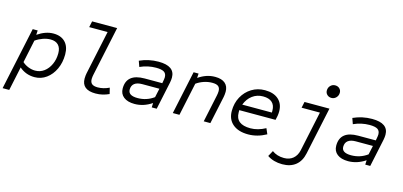

<svg xmlns="http://www.w3.org/2000/svg" viewBox="-91 -1258 4228 2015"><g transform="rotate(15 2023.0 -250.0)"><path d="M-14 210 131 -470H185L182 -422Q270 -482 354 -482Q437 -482 483 -434.5Q529 -387 529 -301Q529 -213 496 -142Q463 -71 406 -29.5Q349 12 278 12Q183 12 113 -49L58 210ZM267 -56Q321 -56 363.5 -87.5Q406 -119 431 -173.5Q456 -228 456 -295Q456 -352 426.5 -383Q397 -414 341 -414Q302 -414 259 -399Q216 -384 179 -358L127 -111Q154 -86 191.5 -71Q229 -56 267 -56Z M941 12Q791 12 791 -111Q791 -128 793 -143.5Q795 -159 797 -169L898 -644H698L712 -710H984L870 -173Q868 -163 866 -150.5Q864 -138 864 -125Q864 -89 884 -72.5Q904 -56 947 -56Q1008 -56 1071 -86L1087 -21Q1052 -5 1016.5 3.5Q981 12 941 12Z M1365 12Q1289 12 1246.5 -21.5Q1204 -55 1204 -114Q1204 -274 1400 -274H1591L1595 -295Q1597 -308 1599 -319Q1601 -330 1601 -340Q1601 -380 1574.5 -397Q1548 -414 1487 -414Q1398 -414 1314 -376L1292 -438Q1389 -482 1497 -482Q1674 -482 1674 -357Q1674 -332 1668 -302L1604 0H1550L1552 -48Q1463 12 1365 12ZM1380 -56Q1478 -56 1556 -113L1577 -210H1391Q1336 -210 1307 -187.5Q1278 -165 1278 -121Q1278 -56 1380 -56Z M1779 0 1879 -470H1933L1930 -422Q1974 -452 2018.5 -467Q2063 -482 2112 -482Q2183 -482 2220 -450Q2257 -418 2257 -359Q2257 -343 2255 -327.5Q2253 -312 2251 -301L2187 0H2115L2178 -297Q2180 -308 2182 -320Q2184 -332 2184 -345Q2184 -381 2164 -397.5Q2144 -414 2098 -414Q2052 -414 2007.5 -399Q1963 -384 1927 -358L1851 0Z M2599 12Q2492 12 2431.5 -39.5Q2371 -91 2371 -182Q2371 -267 2408 -335Q2445 -403 2509 -442.5Q2573 -482 2653 -482Q2748 -482 2800.5 -434.5Q2853 -387 2853 -304Q2853 -282 2849 -256.5Q2845 -231 2839 -210H2445V-185Q2445 -56 2606 -56Q2686 -56 2769 -101L2795 -41Q2699 12 2599 12ZM2460 -274H2782V-295Q2782 -353 2748.5 -383.5Q2715 -414 2650 -414Q2585 -414 2535 -377Q2485 -340 2460 -274Z M3026 222Q2931 222 2863 176L2897 114Q2951 154 3027 154Q3086 154 3125 121.5Q3164 89 3177 30L3269 -404H3070L3084 -470H3355L3245 46Q3227 132 3171 177Q3115 222 3026 222ZM3345 -584Q3317 -584 3298 -602Q3279 -620 3279 -647Q3279 -679 3300 -700.5Q3321 -722 3351 -722Q3380 -722 3398.5 -704Q3417 -686 3417 -659Q3417 -628 3396 -606Q3375 -584 3345 -584Z M3685 12Q3609 12 3566.5 -21.5Q3524 -55 3524 -114Q3524 -274 3720 -274H3911L3915 -295Q3917 -308 3919 -319Q3921 -330 3921 -340Q3921 -380 3894.5 -397Q3868 -414 3807 -414Q3718 -414 3634 -376L3612 -438Q3709 -482 3817 -482Q3994 -482 3994 -357Q3994 -332 3988 -302L3924 0H3870L3872 -48Q3783 12 3685 12ZM3700 -56Q3798 -56 3876 -113L3897 -210H3711Q3656 -210 3627 -187.5Q3598 -165 3598 -121Q3598 -56 3700 -56Z"/></g></svg>

Font: Sometype Mono
Style: Italic
Weight: 400
Italic angle: -12°
Monospace: yes
Designer: Ryoichi Tsunekawa
Foundry: Dharma Type
Version: Version 1.000; ttfautohint (v1.8.3)